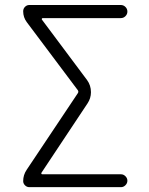

<svg xmlns="http://www.w3.org/2000/svg" viewBox="-20 -774 600 772"><path d="M152.3 -701.2Q149.4 -701.2 148.4 -699.2Q147.5 -697.3 148.4 -695.3L330.1 -452.1Q345.7 -430.7 345.7 -403.3Q345.7 -378.9 332 -358.4L146.5 -79.1Q145.5 -77.1 146.5 -75.2Q147.5 -73.2 150.4 -73.2H466.8Q476.6 -73.2 484.4 -65.4Q492.2 -57.6 492.2 -47.4Q492.2 -37.1 484.4 -29.3Q476.6 -21.5 466.8 -21.5H97.7Q87.9 -21.5 80.6 -28.8Q73.2 -36.1 73.2 -45.9Q73.2 -70.3 86.9 -90.8L293 -399.4Q296.9 -405.3 293 -411.1L87.9 -684.6Q73.2 -704.1 73.2 -728.5Q73.2 -739.3 80.6 -746.6Q87.9 -753.9 97.7 -753.9H465.8Q476.6 -753.9 484.4 -746.1Q492.2 -738.3 492.2 -727.5Q492.2 -716.8 484.4 -709Q476.6 -701.2 465.8 -701.2Z"/></svg>

Font: irohamaru Light
Style: Regular
Weight: 200
Designer: [Source Han Sans]
Ryoko NISHIZUKA  (kana & ideographs); Paul D. Hunt (Latin, Greek & Cyrillic); Wenlong ZHANG  (bopomofo
Version: Version 1.01